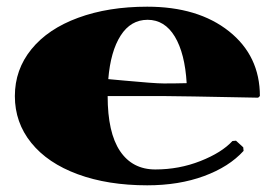

<svg xmlns="http://www.w3.org/2000/svg" viewBox="-20 -550 825 580"><path d="M543.9 -298.8Q538.6 -388.7 508.1 -439.5Q477.5 -490.2 425.8 -490.2Q375 -490.2 344.5 -442.6Q314 -395 307.1 -311Q313 -310.5 355 -306.6Q397 -302.7 428.7 -300.3Q460.4 -297.9 475.1 -297.9Q510.7 -297.9 543.9 -298.8ZM759.8 -254.9Q515.1 -259.8 475.1 -259.8H305.2Q305.2 -149.4 342.5 -93.8Q379.9 -38.1 449.2 -38.1Q521 -38.1 585.4 -63.5Q649.9 -88.9 682.1 -124L692.9 -125L714.8 -105L715.8 -94.2Q671.9 -45.9 596.2 -18.1Q520.5 9.8 424.8 9.8Q305.7 9.8 214.8 -23.7Q124 -57.1 74.5 -118.4Q24.9 -179.7 24.9 -259.8Q24.9 -339.8 75 -401.4Q125 -462.9 216.1 -496.3Q307.1 -529.8 424.8 -529.8Q578.1 -529.8 671.6 -455.6Q765.1 -381.3 765.1 -259.8Z"/></svg>

Font: Yokawerad
Style: Regular
Weight: 500
Designer: gluk
Foundry: gluk
Version: Version 0.79